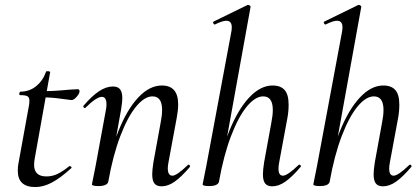

<svg xmlns="http://www.w3.org/2000/svg" viewBox="-20 -745 1701 777"><path d="M52 -54Q52 -70 54 -80L95 -306Q99 -323 99 -337Q99 -351 91 -355.5Q83 -360 61 -360Q58 -360 58 -365Q58 -368 59.5 -371Q61 -374 62 -374Q99 -374 126.5 -396.5Q154 -419 166 -454Q166 -457 173 -457Q177 -457 180.5 -455.5Q184 -454 183 -453L121 -106Q118 -91 118 -78Q118 -31 168 -31Q192 -31 213.5 -41.5Q235 -52 261 -73H262Q265 -73 268 -70Q271 -67 269 -65Q224 -24 189.5 -6Q155 12 123 12Q52 12 52 -54ZM150 -351 152 -376Q199 -376 259 -382L295 -384Q298 -384 300 -381.5Q302 -379 302 -376Q302 -367 290.5 -353.5Q279 -340 269 -340Q265 -340 226.5 -345.5Q188 -351 150 -351Z M596 -40Q596 -57 601 -89L630 -248Q636 -278 636 -300Q636 -355 597 -355Q565 -355 531 -314Q497 -273 467 -194.5Q437 -116 418 -9L404 -10Q424 -126 459 -214Q494 -302 539.5 -350.5Q585 -399 635 -399Q668 -399 684.5 -380Q701 -361 701 -322Q701 -299 695 -267L662 -89Q659 -74 659 -64Q659 -34 678 -34Q695 -34 740 -77Q742 -79 743 -79Q746 -79 748 -75.5Q750 -72 748 -69Q714 -29 687 -10Q660 9 634 9Q614 9 605 -2.5Q596 -14 596 -40ZM352 1 356 -19Q365 -62 367 -74L408 -297Q411 -312 411 -322Q411 -353 392 -353Q381 -353 364 -341.5Q347 -330 326 -309Q325 -308 323 -308Q320 -308 318 -311.5Q316 -315 318 -317Q352 -357 381 -376Q410 -395 437 -395Q457 -395 466 -383.5Q475 -372 475 -347Q475 -332 470 -302L418 -9Q416 -1 406 3.5Q396 8 379 8Q352 8 352 1Z M800 1 804 -19Q813 -62 815 -74L915 -610Q918 -624 918 -634Q918 -661 896 -661Q880 -661 850 -646H849Q845 -646 843 -651Q841 -656 845 -658L982 -725H984Q988 -725 991.5 -722Q995 -719 994 -717L866 -9Q864 -1 854 3.5Q844 8 827 8Q800 8 800 1ZM1044 -40Q1044 -57 1049 -89L1078 -248Q1084 -278 1084 -300Q1084 -355 1045 -355Q1013 -355 979 -314Q945 -273 915 -194.5Q885 -116 866 -9L852 -10Q872 -126 907.5 -214Q943 -302 988.5 -350.5Q1034 -399 1083 -399Q1116 -399 1132 -380.5Q1148 -362 1148 -322Q1148 -293 1143 -267L1110 -89Q1107 -74 1107 -63Q1107 -34 1125 -34Q1143 -34 1188 -77Q1190 -79 1191 -79Q1194 -79 1196.5 -75.5Q1199 -72 1196 -69Q1162 -29 1135 -10Q1108 9 1082 9Q1062 9 1053 -2.5Q1044 -14 1044 -40Z M1248 1 1252 -19Q1261 -62 1263 -74L1363 -610Q1366 -624 1366 -634Q1366 -661 1344 -661Q1328 -661 1298 -646H1297Q1293 -646 1291 -651Q1289 -656 1293 -658L1430 -725H1432Q1436 -725 1439.5 -722Q1443 -719 1442 -717L1314 -9Q1312 -1 1302 3.5Q1292 8 1275 8Q1248 8 1248 1ZM1492 -40Q1492 -57 1497 -89L1526 -248Q1532 -278 1532 -300Q1532 -355 1493 -355Q1461 -355 1427 -314Q1393 -273 1363 -194.5Q1333 -116 1314 -9L1300 -10Q1320 -126 1355.5 -214Q1391 -302 1436.5 -350.5Q1482 -399 1531 -399Q1564 -399 1580 -380.5Q1596 -362 1596 -322Q1596 -293 1591 -267L1558 -89Q1555 -74 1555 -63Q1555 -34 1573 -34Q1591 -34 1636 -77Q1638 -79 1639 -79Q1642 -79 1644.5 -75.5Q1647 -72 1644 -69Q1610 -29 1583 -10Q1556 9 1530 9Q1510 9 1501 -2.5Q1492 -14 1492 -40Z"/></svg>

Font: Cormorant Infant Medium
Style: Italic
Weight: 500
Italic angle: -10°
Designer: Christian Thalmann (Catharsis Fonts)
Foundry: Catharsis Fonts
Version: Version 4.000